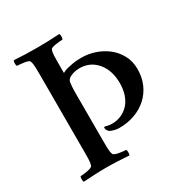

<svg xmlns="http://www.w3.org/2000/svg" viewBox="-154 -771 856 894"><g transform="rotate(-30 274.0 -323.5)"><path d="M165 -646Q194 -646 225.5 -647Q257 -648 287 -650Q290 -646 290 -635.5Q290 -625 287 -620Q282 -620 271.5 -619Q261 -618 250 -616.5Q239 -615 230.5 -612Q222 -609 221 -604Q216 -592 215.5 -573.5Q215 -555 215 -533V-482Q227 -489 242.5 -493Q258 -497 273 -499.5Q288 -502 301 -502.5Q314 -503 322 -503Q357 -503 392 -491.5Q427 -480 456 -457.5Q485 -435 503 -402Q521 -369 521 -327Q521 -282 505 -246Q489 -210 461 -184.5Q433 -159 394.5 -145Q356 -131 311 -131Q297 -131 283 -135Q269 -139 262 -143Q260 -145 255 -151Q250 -157 250 -165Q250 -171 254 -171Q262 -169 271.5 -167Q281 -165 292 -165Q318 -165 341 -175Q364 -185 381 -203.5Q398 -222 407.5 -249.5Q417 -277 417 -311Q417 -380 381 -422.5Q345 -465 288 -465Q282 -465 273 -464Q264 -463 254 -460Q244 -457 235.5 -452.5Q227 -448 222 -440Q219 -436 218 -427Q217 -418 216 -407.5Q215 -397 215 -386Q215 -375 215 -367V-122Q215 -97 215.5 -77Q216 -57 221 -44Q222 -40 230.5 -36.5Q239 -33 250 -31Q261 -29 271.5 -28Q282 -27 287 -27Q290 -23 290 -12Q290 -1 287 3Q257 1 225.5 -0.5Q194 -2 165 -2Q135 -2 103.5 -0.5Q72 1 42 3Q39 -1 39 -12Q39 -23 42 -27Q47 -27 57.5 -28Q68 -29 79 -31Q90 -33 98.5 -36.5Q107 -40 108 -44Q113 -57 113.5 -77Q114 -97 114 -122V-525Q114 -550 113.5 -570.5Q113 -591 108 -604Q107 -609 98.5 -612Q90 -615 79 -616.5Q68 -618 57.5 -619Q47 -620 42 -620Q39 -625 39 -635.5Q39 -646 42 -650Q72 -648 104 -647Q136 -646 165 -646Z"/></g></svg>

Font: Vermiglione Medium
Style: Regular
Weight: 500
Version: Version 1.000